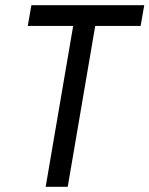

<svg xmlns="http://www.w3.org/2000/svg" viewBox="-20 -720 576 740"><path d="M87 -620 101 -700H536L522 -620H347L241 0H156L262 -620Z"/></svg>

Font: Von Book
Style: Italic
Weight: 400
Version: Version 4.000; ttfautohint (v1.8.4.7-5d5b)